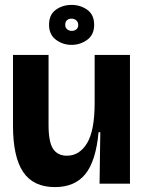

<svg xmlns="http://www.w3.org/2000/svg" viewBox="-20 -749 589 783"><path d="M204 14Q116 14 74.5 -47.5Q33 -109 33 -237V-525H178V-239Q178 -170 196.5 -142Q215 -114 253 -114Q304 -114 335 -165Q366 -216 366 -330V-525H510V-245V0H386L389 -210H382Q371 -92 328 -39Q285 14 204 14ZM272 -566Q236 -566 208 -587Q180 -608 180 -648Q180 -689 207.5 -709Q235 -729 272 -729Q308 -729 336 -709Q364 -689 364 -648Q364 -607 335.5 -586.5Q307 -566 272 -566ZM273 -623Q283 -623 291 -629Q299 -635 299 -647Q299 -659 291 -666Q283 -673 272 -673Q260 -673 253 -666.5Q246 -660 246 -648Q246 -636 254 -629.5Q262 -623 273 -623Z"/></svg>

Font: Bricolage Grotesque 96pt Bricolage Grotesque 48pt Regular
Style: Bold
Weight: 700
Designer: Mathieu Triay
Foundry: Atelier Triay
Version: Version 1.001; ttfautohint (v1.8.4.7-5d5b);gftools[0.9.33.de